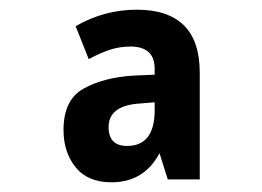

<svg xmlns="http://www.w3.org/2000/svg" viewBox="-20 -742 540 396"><path d="M210 -366Q277 -366 309 -426L326 -372H392V-592Q392 -722 262 -722Q195 -722 136 -688L163 -620Q185 -632 205.5 -639Q226 -646 249 -646Q299 -646 299 -600V-588L254 -586Q193 -582 152 -559Q111 -536 111 -474Q111 -428 136 -397Q161 -366 210 -366ZM242 -441Q204 -441 204 -480Q204 -522 262 -528L299 -531V-515Q299 -441 242 -441Z"/></svg>

Font: Noto Sans Mono Condensed Extra
Style: Regular
Weight: 800
Width: 3
Designer: Monotype Design Team
Foundry: Monotype Imaging Inc.
Version: Version 1.900